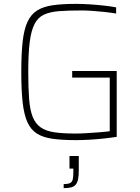

<svg xmlns="http://www.w3.org/2000/svg" viewBox="-20 -716 723 992"><path d="M372 8Q301 8 251.5 1Q202 -6 170.5 -26Q139 -46 121.5 -85Q104 -124 97 -187Q90 -250 90 -344Q90 -438 97 -501Q104 -564 122 -603Q140 -642 172 -662Q204 -682 253 -689Q302 -696 372 -696Q406 -696 444.5 -693.5Q483 -691 518.5 -687Q554 -683 580 -678V-646Q551 -651 518 -654.5Q485 -658 454.5 -660Q424 -662 402 -662Q335 -662 287 -658.5Q239 -655 207.5 -640.5Q176 -626 158.5 -592Q141 -558 133.5 -498.5Q126 -439 126 -344Q126 -261 130.5 -204Q135 -147 149 -112Q163 -77 190 -58Q217 -39 261 -32.5Q305 -26 371 -26Q395 -26 427.5 -28Q460 -30 492.5 -32.5Q525 -35 547 -38V-315H353V-349H583V-9Q551 -4 513.5 0Q476 4 439 6Q402 8 372 8ZM309 256V235Q332 235 342.5 229.5Q353 224 356 210Q359 196 359 172V155H339V90H387V165Q387 192 383.5 209.5Q380 227 371.5 237.5Q363 248 348 252Q333 256 309 256Z"/></svg>

Font: Saira Thin Thin
Style: Regular
Weight: 250
Version: Version 1.101